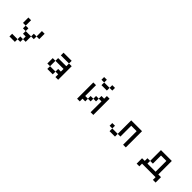

<svg xmlns="http://www.w3.org/2000/svg" viewBox="409 -2366 4181 4181"><g transform="rotate(45 2500.0 -275.5)"><path d="M250 -276.4V-442.4H333V-276.4H417V-192.4H583V-276.4H667V-442.4H750V-276.4H667V-192.4H583V-26.4H500V-109.4H417V-192.4H333V-276.4ZM500 -26.4V57.6H417V-26.4ZM417 57.6V140.6H250V57.6Z M1250 -26.4V-192.4H1333V-276.4H1583V-359.4H1667V57.6H1583V-26.4H1500V-109.4H1583V-192.4H1333V-26.4H1500V57.6H1333V-26.4ZM1583 -359.4H1333V-442.4H1583Z M2333 -609.4V-692.4H2417V-609.4ZM2250 57.6V-442.4H2333V-109.4H2417V-192.4H2500V-276.4H2583V-359.4H2667V-442.4H2750V57.6H2667V-276.4H2583V-192.4H2500V-109.4H2417V-26.4H2333V57.6ZM2583 -609.4V-526.4H2417V-609.4ZM2583 -609.4V-692.4H2667V-609.4Z M3167 -26.4V-109.4H3250V-26.4ZM3417 -26.4V57.6H3250V-26.4ZM3417 -26.4V-442.4H3750V57.6H3667V-359.4H3500V-26.4Z M4333 -26.4H4583V-359.4H4417V-109.4H4333ZM4167 -26.4H4250V-109.4H4333V-442.4H4667V-26.4H4750V140.6H4667V57.6H4250V140.6H4167Z"/></g></svg>

Font: KH Dot Kodenmachou 12
Style: Regular
Weight: 400
Designer: Original version for X68000 by Keitarou Hiraki (http://hp.vector.co.jp/authors/VA000874/) / TrueType conversion by Homem
Version: Version 1.00.20150527